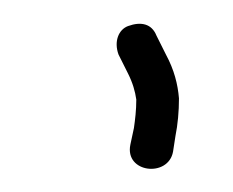

<svg xmlns="http://www.w3.org/2000/svg" viewBox="-20 -746 197 162"><path d="M80 -700 88 -684C92 -676 94 -669 95 -662C95 -653 94 -645 93 -638L90 -624C85 -600 122 -596 126 -618L128 -631C130 -641 131 -652 131 -663C130 -675 127 -687 120 -700L112 -716C108 -726 99 -728 88 -724C80 -721 76 -711 80 -700Z"/></svg>

Font: Stray Cat
Style: UltExt
Weight: 400
Version: Version 1.0